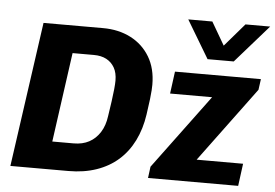

<svg xmlns="http://www.w3.org/2000/svg" viewBox="-53 -834 1296 906"><g transform="rotate(5 595.5 -381.0)"><path d="M27 0 124 -686H406Q480 -686 537.5 -656.5Q595 -627 628 -572Q661 -517 661 -440Q661 -429 660 -413.5Q659 -398 656 -371.5Q653 -345 646 -298Q636 -229 608.5 -173.5Q581 -118 537.5 -79.5Q494 -41 434.5 -20.5Q375 0 302 0ZM214 -132H315Q357 -132 388 -148.5Q419 -165 439.5 -197Q460 -229 466 -275Q472 -314 476.5 -346Q481 -378 483.5 -403.5Q486 -429 486 -444Q486 -481 472 -505.5Q458 -530 433.5 -543Q409 -556 374 -556H273ZM679 0 686 -54 947 -406H748L762 -511H1169L1162 -460L900 -106H1120L1106 0ZM1191 -762 1034 -583H910L803 -762H917L1009 -604H938L1074 -762Z"/></g></svg>

Font: Chivo Medium
Style: Bold Italic
Weight: 700
Italic angle: -8.05°
Version: Version 2.002